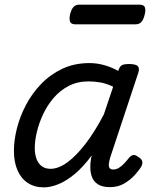

<svg xmlns="http://www.w3.org/2000/svg" viewBox="-20 -791 663 828"><path d="M169 17Q129 17 100 -2Q71 -21 55.5 -56.5Q40 -92 40 -141Q40 -186 53 -237.5Q66 -289 92 -338.5Q118 -388 157.5 -429Q197 -470 249 -494.5Q301 -519 366 -519Q398 -519 430 -510Q462 -501 490 -485L491 -489Q497 -506 507 -510.5Q517 -515 535 -515Q566 -515 574.5 -505.5Q583 -496 576 -476L455 -111Q451 -97 449.5 -85Q448 -73 452.5 -66.5Q457 -60 468 -60Q481 -60 492.5 -67Q504 -74 515 -85.5Q526 -97 536 -110Q543 -119 552.5 -122Q562 -125 575 -115Q592 -105 593.5 -94.5Q595 -84 590 -74Q580 -57 561 -36Q542 -15 515.5 0.5Q489 16 454 16Q422 16 403.5 4.5Q385 -7 377.5 -25.5Q370 -44 369.5 -66Q369 -88 373 -110Q374 -112 374.5 -114.5Q375 -117 375 -120Q338 -70 301.5 -40Q265 -10 231.5 3.5Q198 17 169 17ZM130 -153Q130 -125 138 -104.5Q146 -84 161 -73.5Q176 -63 198 -63Q232 -63 270 -90.5Q308 -118 348.5 -170.5Q389 -223 428 -298L468 -417Q439 -431 413 -435.5Q387 -440 362 -440Q314 -440 276.5 -420.5Q239 -401 211.5 -369Q184 -337 166 -298.5Q148 -260 139 -222Q130 -184 130 -153ZM306 -686Q286 -686 282 -698Q278 -710 282 -728Q287 -749 296 -760Q305 -771 323 -771H581Q601 -771 605 -759Q609 -747 604 -728Q599 -707 590 -696.5Q581 -686 563 -686Z"/></svg>

Font: Playwrite CZ
Style: Regular
Weight: 400
Designer: Veronika Burian, José Scaglione
Foundry: TypeTogether
Version: Version 1.002